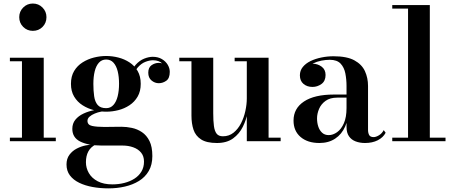

<svg xmlns="http://www.w3.org/2000/svg" viewBox="-20 -778 2504 1058"><path d="M161 -608Q129.5 -608 107.8 -629.8Q86 -651.5 86 -683.5Q86 -714.5 107.8 -736.5Q129.5 -758.5 161 -758.5Q192.5 -758.5 214.2 -736.5Q236 -714.5 236 -683.5Q236 -651.5 214.5 -629.8Q193 -608 161 -608ZM221 -460V-19.5H287.5V0H34.5V-19.5H101V-440.5H34.5V-460Z M578 260Q532 260 490.5 252.5Q449 245 416.5 229.2Q384 213.5 365.2 188.5Q346.5 163.5 346.5 128.5Q346.5 96.5 362.5 75Q378.5 53.5 402.5 41Q426.5 28.5 451 23.5Q475.5 18.5 492 18.5H507Q479.5 32.5 466.5 57Q453.5 81.5 453.5 116Q453.5 148 469.8 176Q486 204 518.5 221Q551 238 599 238Q634 238 665.2 230Q696.5 222 720.8 206.5Q745 191 759.2 167.5Q773.5 144 773.5 112.5Q773.5 82.5 757.5 63Q741.5 43.5 714.5 33.8Q687.5 24 655 24Q644.5 24 621 24Q597.5 24 574 24Q550.5 24 539.5 24Q466.5 24 422.5 2.2Q378.5 -19.5 378.5 -68Q378.5 -97.5 395.2 -118.2Q412 -139 440.2 -152.2Q468.5 -165.5 503 -171.8Q537.5 -178 573 -178L572 -166.5Q557 -166.5 538 -163Q519 -159.5 501.8 -152.2Q484.5 -145 473.2 -135Q462 -125 462 -112Q462 -89.5 487.5 -84Q513 -78.5 554 -78.5Q571.5 -78.5 587.8 -78.8Q604 -79 619.2 -79.2Q634.5 -79.5 649 -79.5Q677 -79.5 706.8 -73.2Q736.5 -67 762.2 -49.8Q788 -32.5 803.8 -0.8Q819.5 31 819.5 82Q819.5 130 799.8 164Q780 198 746 219Q712 240 668.5 250Q625 260 578 260ZM565 -162.5Q532 -162.5 498 -171Q464 -179.5 435 -198Q406 -216.5 388.5 -245.8Q371 -275 371 -316Q371 -357.5 388.5 -386.8Q406 -416 435 -434.2Q464 -452.5 498 -461Q532 -469.5 565 -469.5Q598.5 -469.5 632 -461Q665.5 -452.5 693.5 -434.2Q721.5 -416 738.5 -386.8Q755.5 -357.5 755.5 -316Q755.5 -275 738.5 -245.8Q721.5 -216.5 693.5 -198Q665.5 -179.5 632 -171Q598.5 -162.5 565 -162.5ZM565 -182Q589.5 -182 605.2 -199.8Q621 -217.5 628.5 -248Q636 -278.5 636 -316Q636 -355.5 628.5 -385.5Q621 -415.5 605.2 -432.8Q589.5 -450 565 -450Q541 -450 525.2 -432.8Q509.5 -415.5 502 -385.5Q494.5 -355.5 494.5 -316Q494.5 -278.5 498.8 -248Q503 -217.5 518 -199.8Q533 -182 565 -182ZM855 -319.5Q833 -319.5 815 -334.5Q797 -349.5 797 -377.5Q797 -406 815.2 -418.8Q833.5 -431.5 855 -431.5Q875.5 -431.5 895 -418.8Q914.5 -406 914.5 -382H895.5Q895.5 -406.5 876.2 -426.2Q857 -446 823 -446Q804 -446 781.2 -437.2Q758.5 -428.5 738.8 -406Q719 -383.5 709 -342L695 -352Q705 -395.5 726.8 -420Q748.5 -444.5 774.2 -454.8Q800 -465 821.5 -465Q850.5 -465 871.5 -452.8Q892.5 -440.5 904 -421.5Q915.5 -402.5 915.5 -382Q915.5 -346.5 896.2 -333Q877 -319.5 855 -319.5Z M1175.5 10Q1118.5 10 1088 -9.8Q1057.5 -29.5 1046.2 -63.5Q1035 -97.5 1035 -141V-440.5H968V-460H1155V-154Q1155 -112 1158.8 -83.8Q1162.5 -55.5 1173.8 -41.2Q1185 -27 1208.5 -27Q1242 -27 1266.8 -46.8Q1291.5 -66.5 1307.8 -98Q1324 -129.5 1332 -166.2Q1340 -203 1340 -236L1353 -238Q1353 -203 1345.2 -160.8Q1337.5 -118.5 1318.2 -79.5Q1299 -40.5 1264.2 -15.2Q1229.5 10 1175.5 10ZM1340 0V-440.5H1273V-460H1460V-19.5H1526.5V0Z M1991.5 10Q1963 10 1939.8 1.2Q1916.5 -7.5 1903 -27Q1889.5 -46.5 1889.5 -78V-304.5Q1889.5 -340.5 1883 -373.5Q1876.5 -406.5 1856.8 -427.5Q1837 -448.5 1797 -448.5Q1775 -448.5 1750.8 -443.8Q1726.5 -439 1705.2 -428.5Q1684 -418 1670.5 -402Q1657 -386 1657 -363H1633.5Q1633.5 -392 1654.2 -409.5Q1675 -427 1702 -427Q1730 -427 1752 -411Q1774 -395 1774 -365Q1774 -331.5 1751.5 -315.2Q1729 -299 1702 -299Q1672 -299 1652.2 -315.8Q1632.5 -332.5 1632.5 -363Q1632.5 -389 1648.5 -408.8Q1664.5 -428.5 1691.2 -441.5Q1718 -454.5 1751 -461.2Q1784 -468 1818 -468Q1891.5 -468 1932.8 -445.5Q1974 -423 1991 -385.8Q2008 -348.5 2008 -304.5V-62Q2008 -45.5 2014.2 -34Q2020.5 -22.5 2039 -22.5Q2051.5 -22.5 2068.2 -32.5Q2085 -42.5 2094.5 -61L2105 -46.5Q2091.5 -20.5 2061.8 -5.2Q2032 10 1991.5 10ZM1740 10Q1675 10 1636.2 -23.2Q1597.5 -56.5 1597.5 -113.5Q1597.5 -180.5 1655.2 -218.8Q1713 -257 1819.5 -257H1936V-240H1838.5Q1798.5 -240 1774 -222.2Q1749.5 -204.5 1738.2 -178Q1727 -151.5 1727 -125.5Q1727 -101.5 1733.8 -80.8Q1740.5 -60 1754.8 -46.8Q1769 -33.5 1791.5 -33.5Q1815 -33.5 1837.8 -49.8Q1860.5 -66 1875 -99Q1889.5 -132 1889.5 -182.5H1901.5Q1901.5 -124.5 1882.2 -81.2Q1863 -38 1826.8 -14Q1790.5 10 1740 10Z M2348.5 -750V-19.5H2435V0H2141.5V-19.5H2228.5V-730.5H2141.5V-750Z"/></svg>

Font: Bodoni Moda 11pt SemiBold
Style: Regular
Weight: 600
Designer: Owen Earl
Foundry: indestructible type
Version: Version 2.004